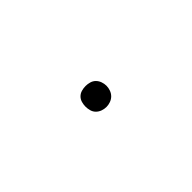

<svg xmlns="http://www.w3.org/2000/svg" viewBox="20 -571 460 460"><g transform="rotate(45 250.0 -340.5)"><path d="M250 -305Q243 -305 236 -307Q229 -309 224 -314Q219 -319 217 -326Q215 -333 215 -340Q215 -347 217 -354Q219 -361 224 -366Q229 -371 236 -373.5Q243 -376 250 -376Q257 -376 264 -373.5Q271 -371 276 -366Q281 -361 283.5 -354Q286 -347 286 -340Q286 -333 283.5 -326Q281 -319 276 -314Q271 -309 264 -307Q257 -305 250 -305Z"/></g></svg>

Font: Iosevka Term Curly Thin
Style: Regular
Weight: 100
Designer: Belleve Invis
Foundry: Belleve Invis
Version: Version 32.3.0